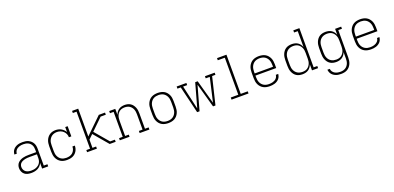

<svg xmlns="http://www.w3.org/2000/svg" viewBox="10 -1860 6581 3209"><g transform="rotate(-20 3300.0 -256.0)"><path d="M263 8Q231 8 199.5 1Q168 -6 143.5 -26Q119 -46 106.5 -76Q94 -106 94 -138Q94 -164 102.5 -188.5Q111 -213 129 -231.5Q147 -250 170 -262Q193 -274 218 -280.5Q243 -287 268.5 -289.5Q294 -292 320 -292H455V-340Q455 -360 451 -380.5Q447 -401 437.5 -419Q428 -437 412.5 -451.5Q397 -466 378.5 -474.5Q360 -483 339.5 -486.5Q319 -490 298 -490Q280 -490 262.5 -488Q245 -486 228 -480.5Q211 -475 195.5 -466Q180 -457 168 -443.5Q156 -430 149.5 -413Q143 -396 143 -379H100Q101 -402 108.5 -424Q116 -446 130.5 -464Q145 -482 165 -495Q185 -508 207 -515.5Q229 -523 252 -525.5Q275 -528 298 -528Q324 -528 350 -524Q376 -520 399.5 -509Q423 -498 442.5 -480.5Q462 -463 475 -440Q488 -417 493 -391.5Q498 -366 498 -340V-38H563V0H455V-100Q444 -73 423.5 -51.5Q403 -30 376.5 -16.5Q350 -3 321 2.5Q292 8 263 8ZM276 -30Q298 -30 320.5 -33.5Q343 -37 364 -46Q385 -55 403 -69Q421 -83 433 -102.5Q445 -122 450 -144Q455 -166 455 -189V-254H320Q300 -254 280 -252.5Q260 -251 240.5 -246.5Q221 -242 202 -234Q183 -226 167.5 -213Q152 -200 144.5 -181Q137 -162 137 -142Q137 -117 148 -93.5Q159 -70 179.5 -55.5Q200 -41 225 -35.5Q250 -30 276 -30Z M898 8Q869 8 841 2.5Q813 -3 788.5 -17Q764 -31 745 -52.5Q726 -74 714.5 -100Q703 -126 698.5 -154Q694 -182 694 -210V-310Q694 -337 698 -364.5Q702 -392 712.5 -417Q723 -442 740 -463.5Q757 -485 780.5 -500Q804 -515 830.5 -521.5Q857 -528 885 -528Q910 -528 935.5 -522Q961 -516 983.5 -503Q1006 -490 1024.5 -471.5Q1043 -453 1055 -431V-520H1098V-339H1055Q1055 -370 1042.5 -398.5Q1030 -427 1007.5 -448Q985 -469 955.5 -479.5Q926 -490 895 -490Q873 -490 850.5 -484.5Q828 -479 809 -467Q790 -455 775.5 -437Q761 -419 752 -398.5Q743 -378 740 -355.5Q737 -333 737 -310V-210Q737 -187 740 -164.5Q743 -142 752 -121Q761 -100 775.5 -82Q790 -64 810 -52Q830 -40 852.5 -35Q875 -30 898 -30Q928 -30 958 -38Q988 -46 1010.5 -66Q1033 -86 1045 -114.5Q1057 -143 1057 -174H1100Q1100 -148 1093.5 -123Q1087 -98 1073.5 -76Q1060 -54 1040.5 -37Q1021 -20 997.5 -10Q974 0 948.5 4Q923 8 898 8Z M1657 0 1439 -257 1364 -184V-38H1429V0H1255V-38H1321V-697H1255V-735H1364V-240L1652 -520H1763V-482H1671L1468 -285L1678 -38H1763V0Z M1837 0V-38H1902V-482H1837V-520H1945V-414Q1954 -439 1970.5 -461.5Q1987 -484 2009.5 -499.5Q2032 -515 2059 -521.5Q2086 -528 2113 -528Q2140 -528 2167 -521.5Q2194 -515 2216.5 -500Q2239 -485 2255 -463Q2271 -441 2281 -416Q2291 -391 2294.5 -364Q2298 -337 2298 -310V-38H2363V0H2190V-38H2255V-310Q2255 -332 2252 -354.5Q2249 -377 2241 -398Q2233 -419 2219 -437Q2205 -455 2186 -467.5Q2167 -480 2144.5 -485Q2122 -490 2100 -490Q2078 -490 2055.5 -485Q2033 -480 2014 -467.5Q1995 -455 1981 -437Q1967 -419 1959 -398Q1951 -377 1948 -354.5Q1945 -332 1945 -310V-38H2010V0Z M2700 8Q2672 8 2643.5 2.5Q2615 -3 2590 -16.5Q2565 -30 2546 -51.5Q2527 -73 2515 -99Q2503 -125 2498.5 -153.5Q2494 -182 2494 -210V-310Q2494 -338 2498.5 -366.5Q2503 -395 2515 -421Q2527 -447 2546 -468.5Q2565 -490 2590 -503.5Q2615 -517 2643.5 -522.5Q2672 -528 2700 -528Q2728 -528 2756.5 -522.5Q2785 -517 2810 -503.5Q2835 -490 2854 -468.5Q2873 -447 2885 -421Q2897 -395 2901.5 -366.5Q2906 -338 2906 -310V-210Q2906 -182 2901.5 -153.5Q2897 -125 2885 -99Q2873 -73 2854 -51.5Q2835 -30 2810 -16.5Q2785 -3 2756.5 2.5Q2728 8 2700 8ZM2700 -30Q2723 -30 2746 -35Q2769 -40 2788.5 -51.5Q2808 -63 2823 -81Q2838 -99 2847 -120Q2856 -141 2859.5 -164Q2863 -187 2863 -210V-310Q2863 -333 2859.5 -356Q2856 -379 2847 -400Q2838 -421 2823 -439Q2808 -457 2788.5 -468.5Q2769 -480 2746 -485Q2723 -490 2700 -490Q2677 -490 2654 -485Q2631 -480 2611.5 -468.5Q2592 -457 2577 -439Q2562 -421 2553 -400Q2544 -379 2540.5 -356Q2537 -333 2537 -310V-210Q2537 -187 2540.5 -164Q2544 -141 2553 -120Q2562 -99 2577 -81Q2592 -63 2611.5 -51.5Q2631 -40 2654 -35Q2677 -30 2700 -30Z M3212 0 3096 -482H3037V-520H3210V-482H3138L3235 -58L3353 -482H3397L3515 -58L3612 -482H3540V-520H3713V-482H3654L3538 0H3495L3375 -429L3255 0Z M3824 0V-38H3958V-697H3833V-735H4001V-38H4126V0Z M4502 8Q4473 8 4445 2.5Q4417 -3 4391.5 -16.5Q4366 -30 4346.5 -51.5Q4327 -73 4315 -99Q4303 -125 4298.5 -153Q4294 -181 4294 -210V-310Q4294 -338 4298.5 -366.5Q4303 -395 4315 -421Q4327 -447 4346 -468.5Q4365 -490 4390 -503.5Q4415 -517 4443.5 -522.5Q4472 -528 4500 -528Q4528 -528 4556.5 -522.5Q4585 -517 4610 -503.5Q4635 -490 4654 -468.5Q4673 -447 4685 -421Q4697 -395 4701.5 -366.5Q4706 -338 4706 -310V-241H4337V-210Q4337 -187 4340.5 -164Q4344 -141 4353 -120Q4362 -99 4377.5 -81Q4393 -63 4413 -51.5Q4433 -40 4456 -35Q4479 -30 4502 -30Q4519 -30 4537 -32Q4555 -34 4572 -39Q4589 -44 4604.5 -52.5Q4620 -61 4632.5 -73.5Q4645 -86 4652.5 -102.5Q4660 -119 4661 -137H4704Q4702 -114 4693.5 -92Q4685 -70 4670 -53Q4655 -36 4635 -23.5Q4615 -11 4593 -4Q4571 3 4548 5.5Q4525 8 4502 8ZM4337 -279H4663V-310Q4663 -333 4659.5 -356Q4656 -379 4647 -400Q4638 -421 4623 -439Q4608 -457 4588.5 -468.5Q4569 -480 4546 -485Q4523 -490 4500 -490Q4477 -490 4454 -485Q4431 -480 4411.5 -468.5Q4392 -457 4377 -439Q4362 -421 4353 -400Q4344 -379 4340.5 -356Q4337 -333 4337 -310Z M5086 8Q5058 8 5031 2Q5004 -4 4980.5 -18.5Q4957 -33 4940 -55Q4923 -77 4912.5 -102.5Q4902 -128 4898 -155.5Q4894 -183 4894 -210V-310Q4894 -337 4898 -364.5Q4902 -392 4912.5 -417.5Q4923 -443 4940 -465Q4957 -487 4980.5 -501.5Q5004 -516 5031 -522Q5058 -528 5086 -528Q5113 -528 5140.5 -521.5Q5168 -515 5190.5 -500Q5213 -485 5229.5 -462.5Q5246 -440 5255 -414V-697H5190V-735H5298V-38H5363V0H5255V-106Q5246 -80 5229.5 -57.5Q5213 -35 5190.5 -20Q5168 -5 5140.5 1.5Q5113 8 5086 8ZM5099 -30Q5122 -30 5144.5 -35Q5167 -40 5185.5 -52.5Q5204 -65 5218 -83Q5232 -101 5240.5 -122Q5249 -143 5252 -165Q5255 -187 5255 -210V-310Q5255 -333 5252 -355Q5249 -377 5240.5 -398Q5232 -419 5218 -437Q5204 -455 5185 -467.5Q5166 -480 5144 -485Q5122 -490 5099 -490Q5076 -490 5053.5 -485Q5031 -480 5011 -468Q4991 -456 4976.5 -438.5Q4962 -421 4953 -400Q4944 -379 4940.5 -356Q4937 -333 4937 -310V-210Q4937 -187 4940.5 -164Q4944 -141 4953 -120Q4962 -99 4976.5 -81.5Q4991 -64 5011 -52Q5031 -40 5053.5 -35Q5076 -30 5099 -30Z M5696 223Q5674 223 5651 220.5Q5628 218 5607 210.5Q5586 203 5566.5 190.5Q5547 178 5532.5 160.5Q5518 143 5510 121.5Q5502 100 5500 78H5543Q5544 104 5559 126.5Q5574 149 5596.5 162Q5619 175 5644.5 180Q5670 185 5696 185Q5719 185 5741.5 180Q5764 175 5783.5 163Q5803 151 5817.5 133Q5832 115 5840.5 94Q5849 73 5852 50.5Q5855 28 5855 5V-106Q5846 -80 5829.5 -57.5Q5813 -35 5790.5 -20Q5768 -5 5740.5 1.5Q5713 8 5686 8Q5658 8 5631 2Q5604 -4 5580.5 -18.5Q5557 -33 5540 -55Q5523 -77 5512.5 -102.5Q5502 -128 5498 -155.5Q5494 -183 5494 -210V-310Q5494 -337 5498 -364.5Q5502 -392 5512.5 -417.5Q5523 -443 5540 -465Q5557 -487 5580.5 -501.5Q5604 -516 5631 -522Q5658 -528 5686 -528Q5713 -528 5740.5 -521.5Q5768 -515 5790.5 -500Q5813 -485 5829.5 -462.5Q5846 -440 5855 -414V-520H5963V-482H5898V5Q5898 33 5893.5 61Q5889 89 5877.5 115Q5866 141 5847.5 162.5Q5829 184 5804.5 198Q5780 212 5752 217.5Q5724 223 5696 223ZM5699 -30Q5722 -30 5744 -35Q5766 -40 5785 -52.5Q5804 -65 5818 -83Q5832 -101 5840.5 -122Q5849 -143 5852 -165Q5855 -187 5855 -210V-310Q5855 -333 5852 -355Q5849 -377 5840.5 -398Q5832 -419 5818 -437Q5804 -455 5785 -467.5Q5766 -480 5744 -485Q5722 -490 5699 -490Q5676 -490 5653.5 -485Q5631 -480 5611 -468Q5591 -456 5576.5 -438.5Q5562 -421 5553 -400Q5544 -379 5540.5 -356Q5537 -333 5537 -310V-210Q5537 -187 5540.5 -164Q5544 -141 5553 -120Q5562 -99 5576.5 -81.5Q5591 -64 5611 -52Q5631 -40 5653.5 -35Q5676 -30 5699 -30Z M6302 8Q6273 8 6245 2.5Q6217 -3 6191.5 -16.5Q6166 -30 6146.5 -51.5Q6127 -73 6115 -99Q6103 -125 6098.5 -153Q6094 -181 6094 -210V-310Q6094 -338 6098.5 -366.5Q6103 -395 6115 -421Q6127 -447 6146 -468.5Q6165 -490 6190 -503.5Q6215 -517 6243.5 -522.5Q6272 -528 6300 -528Q6328 -528 6356.5 -522.5Q6385 -517 6410 -503.5Q6435 -490 6454 -468.5Q6473 -447 6485 -421Q6497 -395 6501.5 -366.5Q6506 -338 6506 -310V-241H6137V-210Q6137 -187 6140.5 -164Q6144 -141 6153 -120Q6162 -99 6177.5 -81Q6193 -63 6213 -51.5Q6233 -40 6256 -35Q6279 -30 6302 -30Q6319 -30 6337 -32Q6355 -34 6372 -39Q6389 -44 6404.5 -52.5Q6420 -61 6432.5 -73.5Q6445 -86 6452.5 -102.5Q6460 -119 6461 -137H6504Q6502 -114 6493.5 -92Q6485 -70 6470 -53Q6455 -36 6435 -23.5Q6415 -11 6393 -4Q6371 3 6348 5.5Q6325 8 6302 8ZM6137 -279H6463V-310Q6463 -333 6459.5 -356Q6456 -379 6447 -400Q6438 -421 6423 -439Q6408 -457 6388.5 -468.5Q6369 -480 6346 -485Q6323 -490 6300 -490Q6277 -490 6254 -485Q6231 -480 6211.5 -468.5Q6192 -457 6177 -439Q6162 -421 6153 -400Q6144 -379 6140.5 -356Q6137 -333 6137 -310Z"/></g></svg>

Font: Iosevka Etoile Extralight
Style: Regular
Weight: 200
Designer: Belleve Invis
Foundry: Belleve Invis
Version: Version 22.1.2; ttfautohint (v1.8.4)